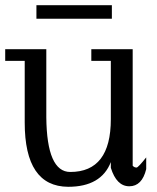

<svg xmlns="http://www.w3.org/2000/svg" viewBox="-30 -703 602 738"><path d="M400 -683V-631H110V-683ZM321 -514H480V-66Q486 -59 495 -59Q501 -59 532 -98V-53Q516 13 467 13Q418 13 396 -58V-80Q359 15 232 15Q65 14 65 -232V-469H-10V-514H148V-252Q150 -42 240 -42Q396 -42 396 -245V-469H321Z"/></svg>

Font: Sawarabi Mincho
Style: Regular
Weight: 400
Version: Version 1.00